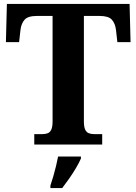

<svg xmlns="http://www.w3.org/2000/svg" viewBox="-20 -734 693 975"><path d="M154 0V-53H196Q211 -53 222.5 -57.5Q234 -62 240.5 -76Q247 -90 247 -118V-653H167Q122 -653 105 -634Q88 -615 84 -582L77 -520H10L15 -714H638L643 -520H576L569 -582Q565 -615 548 -634Q531 -653 486 -653H406V-118Q406 -90 412.5 -76Q419 -62 431 -57.5Q443 -53 457 -53H499V0ZM236 208Q243 188 250.5 162Q258 136 264.5 109.5Q271 83 275 61H391V71Q382 92 366 119Q350 146 331.5 172.5Q313 199 296 221H236Z"/></svg>

Font: Noto Serif Kannada
Style: Bold
Weight: 700
Version: Version 2.003